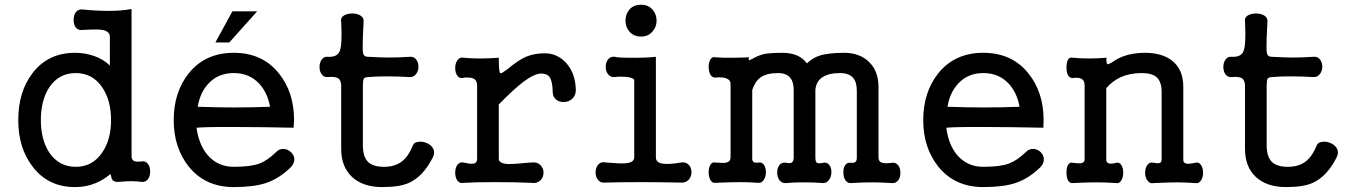

<svg xmlns="http://www.w3.org/2000/svg" viewBox="-20 -758 5612 796"><path d="M435.5 -605.5V-486.3Q410.2 -511.7 369.1 -526.4Q331.1 -539.1 291 -539.1Q178.7 -539.1 114.3 -454.1Q55.7 -377 55.7 -259.8Q55.7 -145.5 114.3 -68.4Q178.7 17.6 291 17.6Q337.9 17.6 377 1Q407.2 -11.7 432.6 -32.2Q436.5 -37.1 438.5 -35.2Q439.5 -34.2 440.4 -28.3Q442.4 -16.6 446.3 -11.7Q454.1 -2.9 471.7 -3.9Q500 -6.8 524.4 -6.8Q548.8 -6.8 567.4 -3.9Q583 -2 593.8 -15.6Q602.5 -28.3 602.5 -46.9Q602.5 -66.4 593.8 -78.1Q583 -91.8 567.4 -88.9Q544.9 -85.9 535.2 -90.8Q525.4 -96.7 525.4 -110.4V-720.7Q485.4 -712.9 430.7 -712.9Q377 -712.9 322.3 -718.8Q304.7 -720.7 293.9 -707Q285.2 -694.3 285.2 -674.8Q285.2 -656.2 293.9 -644.5Q304.7 -630.9 322.3 -633.8Q383.8 -637.7 405.3 -633.8Q435.5 -627.9 435.5 -605.5ZM293.9 -455.1Q363.3 -455.1 403.3 -396.5Q440.4 -342.8 440.4 -259.8Q440.4 -178.7 403.3 -125Q363.3 -66.4 293.9 -66.4Q224.6 -66.4 184.6 -125Q149.4 -178.7 149.4 -259.8Q149.4 -342.8 184.6 -396.5Q224.6 -455.1 293.9 -455.1Z M949.2 -539.1Q830.1 -539.1 761.7 -453.1Q700.2 -375 700.2 -259.8Q700.2 -146.5 761.7 -68.4Q830.1 17.6 949.2 17.6Q1031.2 17.6 1082 1Q1137.7 -17.6 1185.5 -64.5Q1201.2 -81.1 1200.2 -99.6Q1199.2 -115.2 1185.5 -127.9Q1172.9 -139.6 1156.2 -140.6Q1137.7 -141.6 1124 -127Q1087.9 -91.8 1055.7 -80.1Q1019.5 -66.4 949.2 -66.4Q881.8 -66.4 839.8 -116.2Q803.7 -160.2 794.9 -228.5Q835 -232.4 970.7 -231.4Q1056.6 -231.4 1197.3 -228.5L1199.2 -259.8Q1199.2 -375 1136.7 -453.1Q1068.4 -539.1 949.2 -539.1ZM949.2 -455.1Q1013.7 -455.1 1054.7 -411.1Q1088.9 -374 1099.6 -315.4Q1024.4 -312.5 950.2 -312.5Q885.7 -312.5 799.8 -315.4Q809.6 -375 844.7 -412.1Q884.8 -455.1 949.2 -455.1ZM1045.9 -710.9H943.4L873 -582H930.7Z M1394.5 -402.3V-140.6Q1394.5 -67.4 1438.5 -25.4Q1483.4 17.6 1565.4 17.6Q1636.7 17.6 1675.8 0Q1735.4 -27.3 1775.4 -107.4Q1784.2 -127 1775.4 -142.6Q1767.6 -157.2 1749 -165Q1730.5 -172.9 1713.9 -169.9Q1696.3 -168 1691.4 -154.3Q1673.8 -110.4 1646.5 -88.9Q1617.2 -66.4 1572.3 -66.4Q1524.4 -66.4 1503.9 -88.9Q1484.4 -110.4 1484.4 -156.2V-402.3Q1484.4 -425.8 1488.3 -431.6Q1492.2 -438.5 1507.8 -438.5Q1536.1 -441.4 1585 -441.4Q1633.8 -441.4 1677.7 -438.5Q1695.3 -437.5 1705.1 -451.2Q1714.8 -463.9 1714.8 -481.4Q1714.8 -500 1705.1 -511.7Q1695.3 -524.4 1677.7 -522.5Q1635.7 -519.5 1592.8 -519.5Q1555.7 -519.5 1507.8 -522.5Q1489.3 -521.5 1485.4 -537.1Q1482.4 -548.8 1484.4 -604.5L1487.3 -666Q1490.2 -683.6 1474.6 -693.4Q1460.9 -702.1 1440.4 -702.1Q1418.9 -702.1 1405.3 -693.4Q1390.6 -683.6 1394.5 -666Q1399.4 -573.2 1388.7 -546.9Q1378.9 -520.5 1339.8 -522.5Q1323.2 -524.4 1313.5 -510.7Q1304.7 -498 1304.7 -480.5Q1304.7 -461.9 1313.5 -450.2Q1323.2 -436.5 1339.8 -438.5Q1368.2 -441.4 1381.8 -433.6Q1394.5 -424.8 1394.5 -402.3Z M1958 -403.3V-99.6Q1958 -80.1 1938.5 -79.1Q1926.8 -78.1 1903.3 -84Q1885.7 -87.9 1876 -74.2Q1867.2 -61.5 1867.2 -42Q1867.2 -22.5 1876 -9.8Q1885.7 3.9 1903.3 0Q1946.3 -2.9 2033.2 -2.9Q2120.1 -2.9 2181.6 0Q2205.1 3.9 2219.7 -9.8Q2233.4 -22.5 2233.4 -42Q2233.4 -61.5 2219.7 -74.2Q2205.1 -87.9 2181.6 -84H2175.8Q2108.4 -77.1 2085 -78.1Q2047.9 -80.1 2047.9 -99.6V-325.2Q2111.3 -389.6 2151.4 -419.9Q2196.3 -453.1 2223.6 -453.1Q2248 -453.1 2258.8 -438.5Q2270.5 -420.9 2271.5 -376Q2271.5 -356.4 2286.1 -344.7Q2299.8 -334 2319.3 -335Q2338.9 -335.9 2352.5 -348.6Q2367.2 -362.3 2367.2 -383.8Q2366.2 -453.1 2328.1 -496.1Q2291 -537.1 2238.3 -537.1Q2195.3 -537.1 2160.2 -522.5Q2127 -507.8 2082 -469.7L2073.2 -463.9Q2056.6 -450.2 2052.7 -456.1Q2047.9 -464.8 2047.9 -518.6Q2005.9 -515.6 1968.8 -515.6Q1931.6 -515.6 1903.3 -518.6Q1885.7 -522.5 1876 -507.8Q1867.2 -495.1 1867.2 -475.6Q1867.2 -456.1 1876 -444.3Q1885.7 -430.7 1903.3 -435.5L1905.3 -436.5Q1928.7 -437.5 1939.5 -433.6Q1958 -426.8 1958 -403.3Z M2637.7 -738.3Q2606.4 -738.3 2588.9 -717.8Q2573.2 -699.2 2573.2 -671.9Q2573.2 -646.5 2588.9 -627.9Q2606.4 -606.4 2637.7 -606.4Q2668 -606.4 2685.5 -627.9Q2702.1 -646.5 2702.1 -671.9Q2702.1 -699.2 2685.5 -717.8Q2668 -738.3 2637.7 -738.3ZM2609.4 -423.8V-105.5Q2609.4 -84 2573.2 -81.1Q2551.8 -79.1 2496.1 -84L2487.3 -85Q2469.7 -87.9 2459 -74.2Q2449.2 -61.5 2449.2 -43Q2449.2 -24.4 2459 -12.7Q2469.7 1 2487.3 -1Q2551.8 -2.9 2634.8 -2.9Q2717.8 -2.9 2801.8 -1Q2822.3 1 2835 -12.7Q2846.7 -25.4 2846.7 -43.9Q2846.7 -63.5 2835 -75.2Q2822.3 -87.9 2801.8 -84Q2755.9 -76.2 2731.4 -79.1Q2699.2 -82 2699.2 -105.5V-522.5Q2651.4 -517.6 2593.8 -518.6Q2538.1 -518.6 2530.3 -522.5Q2511.7 -525.4 2501 -511.7Q2491.2 -500 2491.2 -480.5Q2491.2 -461.9 2501 -450.2Q2511.7 -436.5 2530.3 -438.5Q2545.9 -441.4 2573.2 -439.5Q2609.4 -436.5 2609.4 -423.8Z M3008.8 -411.1V-105.5Q3008.8 -87.9 2991.2 -84Q2980.5 -81.1 2949.2 -84H2946.3Q2932.6 -87.9 2924.8 -74.2Q2918 -62.5 2918 -43.9Q2918 -25.4 2924.8 -12.7Q2932.6 2 2946.3 0Q3007.8 -2.9 3048.8 -2.9Q3088.9 -2.9 3124 0Q3138.7 1 3147.5 -13.7Q3155.3 -26.4 3155.3 -43.9Q3155.3 -62.5 3147.5 -74.2Q3138.7 -86.9 3124 -84Q3109.4 -82 3103.5 -86.9Q3097.7 -91.8 3098.6 -105.5V-384.8Q3110.4 -420.9 3133.8 -437.5Q3159.2 -455.1 3206.1 -455.1Q3240.2 -455.1 3256.8 -434.6Q3270.5 -418 3270.5 -384.8V-105.5Q3270.5 -87.9 3260.7 -83Q3253.9 -80.1 3241.2 -83Q3222.7 -86.9 3211.9 -74.2Q3202.1 -62.5 3202.1 -43Q3202.1 -24.4 3210.9 -11.7Q3221.7 2.9 3239.3 1Q3265.6 -2 3311.5 -2Q3361.3 -2 3392.6 1Q3408.2 1 3418 -13.7Q3426.8 -26.4 3426.8 -44.9Q3426.8 -63.5 3418 -74.2Q3408.2 -86.9 3392.6 -83Q3374 -79.1 3367.2 -83Q3360.4 -86.9 3360.4 -105.5V-386.7Q3364.3 -419.9 3387.7 -436.5Q3414.1 -455.1 3462.9 -455.1Q3499 -455.1 3516.6 -435.5Q3532.2 -418 3532.2 -382.8V-105.5Q3532.2 -89.8 3525.4 -85.9Q3520.5 -82 3506.8 -83Q3492.2 -85.9 3483.4 -72.3Q3475.6 -60.5 3476.6 -42Q3476.6 -23.4 3484.4 -11.7Q3493.2 2 3507.8 1Q3554.7 -2 3597.7 -2Q3632.8 -2 3677.7 1Q3693.4 2.9 3704.1 -10.7Q3712.9 -22.5 3712.9 -41Q3712.9 -60.5 3704.1 -72.3Q3693.4 -85.9 3677.7 -83Q3646.5 -79.1 3634.8 -84Q3622.1 -88.9 3622.1 -105.5V-397.5Q3622.1 -463.9 3582 -502Q3543 -539.1 3479.5 -539.1Q3412.1 -539.1 3375 -526.4Q3348.6 -517.6 3325.2 -495.1Q3311.5 -514.6 3288.1 -526.4Q3259.8 -539.1 3225.6 -539.1Q3176.8 -539.1 3148.4 -534.2Q3127.9 -529.3 3109.4 -519.5Q3086.9 -507.8 3085 -507.8Q3083 -507.8 3085 -520.5L3063.5 -519.5Q3033.2 -518.6 3014.6 -518.6Q2980.5 -517.6 2946.3 -520.5Q2932.6 -524.4 2924.8 -510.7Q2918 -499 2918 -480.5Q2918 -461.9 2924.8 -449.2Q2932.6 -435.5 2946.3 -436.5Q2977.5 -439.5 2992.2 -432.6Q3007.8 -426.8 3008.8 -411.1Z M4056.6 -539.1Q3937.5 -539.1 3869.1 -453.1Q3807.6 -375 3807.6 -259.8Q3807.6 -146.5 3869.1 -68.4Q3937.5 17.6 4056.6 17.6Q4138.7 17.6 4189.5 1Q4245.1 -17.6 4293 -64.5Q4308.6 -81.1 4307.6 -99.6Q4306.6 -115.2 4293.9 -127.9Q4281.2 -139.6 4264.6 -140.6Q4246.1 -141.6 4232.4 -127Q4195.3 -91.8 4163.1 -80.1Q4127 -66.4 4056.6 -66.4Q3989.3 -66.4 3947.3 -116.2Q3912.1 -159.2 3903.3 -228.5Q3942.4 -232.4 4079.1 -231.4Q4164.1 -231.4 4305.7 -228.5L4306.6 -259.8Q4306.6 -375 4244.1 -453.1Q4175.8 -539.1 4056.6 -539.1ZM4056.6 -455.1Q4121.1 -455.1 4162.1 -411.1Q4196.3 -374 4207 -315.4Q4131.8 -312.5 4057.6 -312.5Q3993.2 -312.5 3908.2 -315.4Q3918 -375 3953.1 -412.1Q3993.2 -455.1 4056.6 -455.1Z M4476.6 -404.3V-95.7Q4476.6 -84 4460.9 -81.1Q4449.2 -80.1 4427.7 -83Q4415 -86.9 4407.2 -73.2Q4401.4 -61.5 4401.4 -43Q4401.4 -23.4 4407.2 -11.7Q4415 2.9 4427.7 1Q4485.4 -2 4525.4 -2Q4566.4 -2 4607.4 1Q4621.1 3.9 4628.9 -10.7Q4636.7 -22.5 4636.7 -42Q4636.7 -61.5 4628.9 -73.2Q4621.1 -86.9 4607.4 -83Q4589.8 -78.1 4579.1 -80.1Q4566.4 -83 4566.4 -95.7V-392.6Q4591.8 -421.9 4625 -437.5Q4664.1 -455.1 4711.9 -455.1Q4754.9 -455.1 4774.4 -438.5Q4795.9 -419.9 4795.9 -377V-95.7Q4795.9 -84 4786.1 -82Q4780.3 -80.1 4763.7 -83Q4746.1 -87.9 4736.3 -73.2Q4727.5 -61.5 4727.5 -41Q4727.5 -21.5 4737.3 -9.8Q4747.1 4.9 4763.7 1Q4829.1 -2 4859.4 -2Q4890.6 -2 4934.6 1Q4950.2 3.9 4959 -9.8Q4967.8 -22.5 4967.8 -42Q4967.8 -61.5 4959 -74.2Q4950.2 -87.9 4934.6 -83Q4907.2 -77.1 4896.5 -80.1Q4885.7 -83 4885.7 -95.7V-399.4Q4885.7 -469.7 4838.9 -506.8Q4796.9 -539.1 4726.6 -539.1Q4675.8 -539.1 4636.7 -524.4Q4612.3 -515.6 4587.9 -498L4585 -497.1Q4575.2 -490.2 4571.3 -492.2Q4565.4 -496.1 4567.4 -518.6Q4530.3 -515.6 4493.2 -515.6Q4459 -515.6 4427.7 -518.6Q4415 -522.5 4407.2 -509.8Q4401.4 -498 4401.4 -478.5Q4401.4 -460 4407.2 -447.3Q4415 -433.6 4427.7 -434.6Q4449.2 -437.5 4460.9 -432.6Q4476.6 -425.8 4476.6 -404.3Z M5141.6 -402.3V-140.6Q5141.6 -67.4 5185.5 -25.4Q5230.5 17.6 5312.5 17.6Q5383.8 17.6 5422.9 0Q5482.4 -27.3 5522.5 -107.4Q5531.2 -127 5522.5 -142.6Q5514.6 -157.2 5496.1 -165Q5477.5 -172.9 5460.9 -169.9Q5443.4 -168 5438.5 -154.3Q5420.9 -110.4 5393.6 -88.9Q5364.3 -66.4 5319.3 -66.4Q5271.5 -66.4 5251 -88.9Q5231.4 -110.4 5231.4 -156.2V-402.3Q5231.4 -425.8 5235.4 -431.6Q5239.3 -438.5 5254.9 -438.5Q5283.2 -441.4 5332 -441.4Q5380.9 -441.4 5424.8 -438.5Q5442.4 -437.5 5452.1 -451.2Q5461.9 -463.9 5461.9 -481.4Q5461.9 -500 5452.1 -511.7Q5442.4 -524.4 5424.8 -522.5Q5382.8 -519.5 5339.8 -519.5Q5302.7 -519.5 5254.9 -522.5Q5236.3 -521.5 5232.4 -537.1Q5229.5 -548.8 5231.4 -604.5L5234.4 -666Q5237.3 -683.6 5221.7 -693.4Q5208 -702.1 5187.5 -702.1Q5166 -702.1 5152.3 -693.4Q5137.7 -683.6 5141.6 -666Q5146.5 -573.2 5135.7 -546.9Q5126 -520.5 5086.9 -522.5Q5070.3 -524.4 5060.5 -510.7Q5051.8 -498 5051.8 -480.5Q5051.8 -461.9 5060.5 -450.2Q5070.3 -436.5 5086.9 -438.5Q5115.2 -441.4 5128.9 -433.6Q5141.6 -424.8 5141.6 -402.3Z"/></svg>

Font: Gungsuh
Style: Regular
Weight: 400
Version: Version 2.21